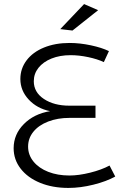

<svg xmlns="http://www.w3.org/2000/svg" viewBox="-20 -917 602 943"><path d="M393 -897 462 -867 336 -767 276 -774ZM118 -197Q118 -156 144.5 -123.5Q171 -91 217 -73Q263 -55 321 -55Q367 -55 423 -69Q479 -83 518 -104L546 -50Q503 -26 439 -10Q375 6 316 6Q238 6 177 -19Q116 -44 81.5 -88.5Q47 -133 47 -189Q47 -257 97 -307.5Q147 -358 226 -371Q162 -384 121 -428Q80 -472 80 -529Q80 -580 110.5 -620.5Q141 -661 196 -683.5Q251 -706 322 -706Q372 -706 426 -694.5Q480 -683 515 -666L490 -612Q458 -627 413 -636.5Q368 -646 327 -646Q274 -646 233 -629.5Q192 -613 169 -584Q146 -555 146 -518Q146 -464 195.5 -431Q245 -398 321 -398H449V-338H321Q263 -338 216.5 -320Q170 -302 144 -270Q118 -238 118 -197Z"/></svg>

Font: TypoPRO Montserrat Alternates
Style: Regular
Weight: 300
Designer: Julieta Ulanovsky
Foundry: Julieta Ulanovsky
Version: Version 6.001